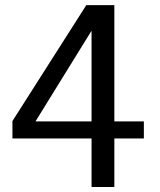

<svg xmlns="http://www.w3.org/2000/svg" viewBox="-20 -749 640 769"><path d="M346.7 -626 122.1 -262.7H346.7ZM438 0H346.7V-194.3H29.8V-264.2L325.7 -728.5H438V-262.7H556.2V-194.3H438Z"/></svg>

Font: Oxygen Mono
Style: Regular
Weight: 400
Designer: Vernon Adams
Foundry: Vernon Adams
Version: Version 0.201; ttfautohint (v0.8) -r 50 -G 200 -x